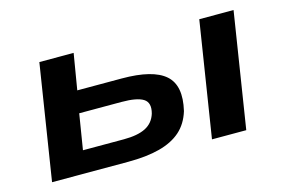

<svg xmlns="http://www.w3.org/2000/svg" viewBox="-71 -654 1200 806"><g transform="rotate(-15 528.5 -250.5)"><path d="M67 0 146 -501H295L269 -345H462Q597 -345 650.5 -298Q704 -251 679 -145Q663 -93 627.5 -61.5Q592 -30 535 -15Q478 0 398 0ZM227 -96H405Q465 -96 499.5 -113.5Q534 -131 546 -170Q558 -215 530.5 -232.5Q503 -250 436 -250H252ZM762 0 841 -501H990L911 0Z"/></g></svg>

Font: Nunito Sans 7pt Expanded
Style: Bold Italic
Weight: 700
Width: 7
Italic angle: -9°
Designer: Vernon Adams
Foundry: Vernon Adams
Version: Version 3.101;gftools[0.9.27]